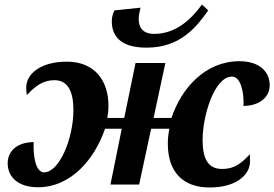

<svg xmlns="http://www.w3.org/2000/svg" viewBox="-20 -817 1214 850"><path d="M629 -606C781 -606 852 -701 902 -771L874 -797C834 -742 766 -667 663 -667C607 -667 594 -701 594 -733C594 -747 598 -767 602 -783L487 -771C479 -756 475 -741 475 -722C475 -659 512 -606 629 -606ZM908 13C1025 13 1087 -42 1087 -103C1087 -116 1085 -128 1087 -135C1047 -92 1016 -69 964 -69C908 -69 877 -103 877 -197C877 -307 930 -478 1007 -478C1043 -478 1061 -416 1058 -348C1131 -349 1174 -388 1174 -440C1174 -499 1129 -546 1040 -546C887 -546 783 -425 739 -295H660L712 -538H580L530 -295H455C458 -313 460 -323 460 -350C460 -459 400 -544 276 -544C160 -544 96 -490 96 -429C96 -416 98 -404 99 -396C138 -438 172 -462 221 -462C279 -462 305 -415 305 -330C305 -204 243 -54 175 -54C141 -54 126 -115 129 -188C55 -187 14 -148 14 -94C14 -33 61 12 148 12C296 12 400 -115 445 -247H519L469 0H596L649 -247H730C724 -219 723 -198 723 -180C723 -58 788 13 908 13Z"/></svg>

Font: Noto Serif SemiCondensed Extra
Style: Italic
Weight: 800
Width: 4
Italic angle: -12°
Designer: Monotype Design Team
Foundry: Monotype Imaging Inc.
Version: Version 1.901